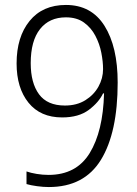

<svg xmlns="http://www.w3.org/2000/svg" viewBox="-20 -744 553 775"><path d="M455 -411Q455 -209 387.5 -99Q320 11 177 11Q155 11 129.5 7.5Q104 4 87 -1V-52Q104 -46 128 -42Q152 -38 176 -38Q288 -38 342 -126Q396 -214 400 -367H396Q379 -331 338.5 -300.5Q298 -270 231 -270Q143 -270 95 -329.5Q47 -389 47 -488Q47 -595 99.5 -659.5Q152 -724 246 -724Q349 -724 402 -639.5Q455 -555 455 -411ZM246 -674Q179 -674 141.5 -626.5Q104 -579 104 -489Q104 -409 137.5 -363.5Q171 -318 242 -318Q290 -318 324.5 -339.5Q359 -361 377.5 -394.5Q396 -428 396 -465Q396 -495 389 -531Q382 -567 365 -599.5Q348 -632 319 -653Q290 -674 246 -674Z"/></svg>

Font: Noto Sans Khmer UI SemiCondensed Light
Style: Regular
Weight: 300
Width: 4
Designer: Danh Hong and the Monotype Design Team
Foundry: Monotype Imaging Inc.
Version: Version 2.002; ttfautohint (v1.8.4.7-5d5b)